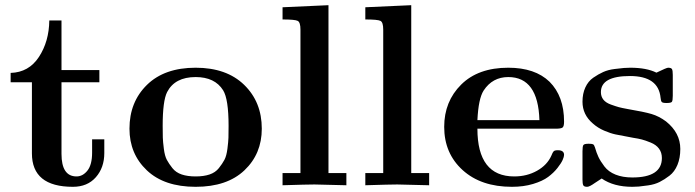

<svg xmlns="http://www.w3.org/2000/svg" viewBox="-20 -714 2680 740"><path d="M21 -397V-433Q91 -435 130 -494.5Q169 -554 170 -635H217V-444H363V-397H217V-121Q217 -34 275 -34Q299 -34 317 -56.5Q335 -79 335 -126V-177H382V-124Q382 -68 349.5 -31Q317 6 261 6Q103 6 103 -123V-397Z M479 -218Q479 -321 546.5 -387Q614 -453 734 -453Q853 -453 921 -387Q989 -321 989 -218Q989 -121 922 -57.5Q855 6 734 6Q613 6 546 -57.5Q479 -121 479 -218ZM607 -229Q607 -199 607.5 -183.5Q608 -168 611.5 -140.5Q615 -113 623 -98Q631 -83 644.5 -66Q658 -49 680.5 -41.5Q703 -34 734 -34Q765 -34 787.5 -41.5Q810 -49 823.5 -66Q837 -83 845 -98Q853 -113 856.5 -140.5Q860 -168 860.5 -183.5Q861 -199 861 -229Q861 -332 840 -366Q808 -417 734 -417Q654 -417 624 -359Q607 -325 607 -229Z M1069 0V-47H1138V-600Q1138 -628 1127.5 -633.5Q1117 -639 1069 -639V-686L1246 -694V-47H1315V0Q1213 -3 1192 -3Q1165 -3 1069 0Z M1388 0V-47H1457V-600Q1457 -628 1446.5 -633.5Q1436 -639 1388 -639V-686L1565 -694V-47H1634V0Q1532 -3 1511 -3Q1484 -3 1388 0Z M1692 -225Q1692 -323 1757.5 -388Q1823 -453 1939 -453Q2042 -453 2098 -399Q2154 -343 2154 -245Q2154 -226 2147.5 -222Q2141 -218 2122 -218H1820Q1820 -34 1962 -34Q2011 -34 2050 -56Q2089 -78 2105 -114Q2110 -127 2114 -131Q2118 -135 2130 -135Q2154 -135 2154 -117Q2154 -110 2148.5 -97.5Q2143 -85 2128.5 -66.5Q2114 -48 2092.5 -32Q2071 -16 2034.5 -5Q1998 6 1953 6Q1834 6 1763 -58.5Q1692 -123 1692 -225ZM1820 -251H2059Q2054 -417 1939 -417Q1878 -417 1844 -365Q1824 -334 1820 -251Z M2225 -22V-131Q2225 -150 2228.5 -155Q2232 -160 2249 -160Q2261 -160 2265.5 -158Q2270 -156 2273 -146Q2279 -125 2286.5 -109Q2294 -93 2309.5 -72.5Q2325 -52 2352.5 -41Q2380 -30 2417 -30Q2531 -30 2531 -105Q2531 -126 2520 -141Q2509 -156 2488 -164.5Q2467 -173 2453.5 -176.5Q2440 -180 2420 -183Q2371 -192 2352 -196Q2333 -200 2308.5 -210.5Q2284 -221 2265 -238Q2225 -272 2225 -322Q2225 -353 2236 -377Q2247 -401 2266.5 -414.5Q2286 -428 2305 -436.5Q2324 -445 2348.5 -448Q2373 -451 2384.5 -452Q2396 -453 2409 -453Q2472 -453 2510 -434Q2549 -453 2555 -453Q2567 -453 2570 -447.5Q2573 -442 2573 -425V-345Q2573 -326 2569.5 -321.5Q2566 -317 2549 -317Q2534 -317 2530.5 -321Q2527 -325 2526 -337Q2518 -421 2408 -421Q2296 -421 2296 -359Q2296 -342 2305.5 -330Q2315 -318 2334.5 -311Q2354 -304 2365 -301Q2376 -298 2398 -294Q2463 -283 2491.5 -274.5Q2520 -266 2547 -246Q2602 -202 2602 -140Q2602 -105 2591 -78.5Q2580 -52 2560.5 -37Q2541 -22 2522 -12.5Q2503 -3 2478 0.5Q2453 4 2442 5Q2431 6 2417 6Q2345 6 2299 -26L2273 -9Q2252 6 2243 6Q2231 6 2228 0Q2225 -6 2225 -22Z"/></svg>

Font: CMU Serif
Style: Bold
Weight: 700
Version: Version 0.7.0